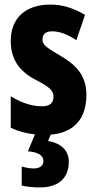

<svg xmlns="http://www.w3.org/2000/svg" viewBox="-20 -580 424 840"><path d="M281 128C281 79 248 46 190 37L202 9C301 1 358 -58 358 -165C358 -249 313 -296 246 -335C176 -376 166 -385 166 -408C166 -431 181 -443 208 -443C245 -443 282 -426 314 -404L352 -515C302 -544 255 -560 200 -560C91 -560 27 -500 27 -401C27 -322 64 -269 132 -233C205 -196 214 -180 214 -157C214 -128 197 -115 163 -115C114 -115 65 -135 27 -159V-21C61 -5 96 4 133 8L102 82C144 85 170 99 170 124C170 145 155 157 127 157C112 157 95 154 75 149V232C97 237 124 240 155 240C237 240 281 198 281 128Z"/></svg>

Font: Noto Sans Devanagari ExtraCondensed ExtraBold
Style: Regular
Weight: 800
Width: 2
Designer: Jelle Bosma - Monotype Design Team
Foundry: Monotype Imaging Inc.
Version: Version 2.004